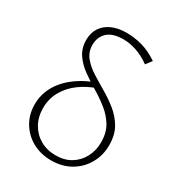

<svg xmlns="http://www.w3.org/2000/svg" viewBox="-173 -817 850 928"><g transform="rotate(30 252.5 -352.5)"><path d="M253 6Q194 6 148 -19.5Q102 -45 75.5 -89.5Q49 -134 49 -190Q49 -227 61 -260Q73 -293 94 -320Q115 -347 141.5 -368Q168 -389 198 -405Q228 -421 258 -430L274 -408Q224 -392 182.5 -361.5Q141 -331 117 -288.5Q93 -246 93 -195Q93 -145 114.5 -107Q136 -69 173.5 -47.5Q211 -26 259 -26Q308 -26 343.5 -47.5Q379 -69 399 -106.5Q419 -144 419 -190Q419 -244 396.5 -281Q374 -318 338.5 -346Q303 -374 263.5 -397.5Q224 -421 189 -446.5Q154 -472 131.5 -505Q109 -538 109 -584Q109 -623 127.5 -651.5Q146 -680 180.5 -695.5Q215 -711 262 -711Q304 -711 347.5 -699.5Q391 -688 439 -656L414 -623Q375 -651 337 -663.5Q299 -676 265 -676Q205 -676 176 -649Q147 -622 147 -578Q147 -539 170 -510.5Q193 -482 228.5 -459.5Q264 -437 303.5 -414Q343 -391 378.5 -362.5Q414 -334 437 -294.5Q460 -255 460 -198Q460 -141 433.5 -94.5Q407 -48 360.5 -21Q314 6 253 6Z"/></g></svg>

Font: Ysabeau Office ExtraLight
Style: Regular
Weight: 250
Designer: Christian Thalmann (Catharsis Fonts)
Version: Version 2.001;gftools[0.9.30]; featfreeze: tnum,lnum,ss02